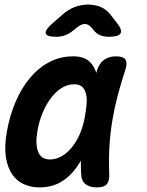

<svg xmlns="http://www.w3.org/2000/svg" viewBox="-20 -805 640 835"><path d="M151.6 10Q115.6 10 84.8 -3.4Q54.1 -16.8 33.5 -46.1Q12.9 -75.3 5.6 -121.6Q-1.6 -167.8 10.1 -233.8Q22.1 -301.4 47.4 -361.2Q72.8 -420.9 109.4 -465Q146.1 -509.1 193.7 -534.6Q241.4 -560 298 -560Q345.3 -560 369.2 -537.3Q393.1 -514.5 401.5 -477.7Q409.9 -440.9 406.3 -394.3Q402.7 -347.7 394.3 -301Q382.5 -234.1 362.9 -177.2Q343.4 -120.4 314.1 -78.6Q284.8 -36.8 244.6 -13.4Q204.4 10 151.6 10ZM198.3 -111.5Q220.9 -111.5 244.1 -123.5Q267.3 -135.4 287.9 -158.8Q308.6 -182.1 324.8 -217.1Q341.1 -252.1 349.4 -298.9Q354.4 -326.4 356.5 -351.7Q358.6 -377.1 354.2 -396.2Q349.9 -415.3 337.8 -426.9Q325.8 -438.5 302.6 -438.5Q273.7 -438.5 247.7 -422.1Q221.8 -405.8 201.1 -378.1Q180.3 -350.4 164.9 -313.2Q149.4 -276 142.5 -233.9Q132.9 -179 145.8 -145.3Q158.6 -111.5 198.3 -111.5ZM402.6 -500.6Q412.7 -531.2 433.6 -545.6Q454.6 -560 485.4 -560Q516.4 -560 525.7 -545.6Q534.9 -531.3 524.8 -500.6Q506.9 -445.8 492.6 -392.1Q478.3 -338.5 469 -283.5Q459.6 -228.5 456.1 -170.5Q452.5 -112.5 455.1 -48Q456.4 -17.6 444.2 -3.8Q431.9 10 401.2 10Q369.8 10 352 -4.2Q334.2 -18.3 332.9 -48Q330 -112.5 333.5 -170.5Q337.1 -228.5 346.6 -283.5Q356.1 -338.5 370.5 -392.1Q385 -445.8 402.6 -500.6ZM225 -645Q182.9 -645 178.8 -659.8Q174.8 -674.6 209.5 -704.6L251.3 -741Q277 -763.7 304.6 -774.3Q332.2 -785 363 -785Q393.8 -785 418.5 -774.3Q443.2 -763.7 460.8 -741L488.7 -704.9Q512.9 -674.6 504.2 -659.8Q495.4 -645 453 -645Q431.8 -645 415.1 -652.1Q398.5 -659.1 386.4 -674.6L379.1 -683.8Q365 -700.6 348.7 -700.6Q332.5 -700.6 312.7 -683.8L300.7 -674.3Q283.2 -659.1 264.7 -652.1Q246.2 -645 225 -645Z"/></svg>

Font: Maple Mono
Style: Italic
Weight: 400
Italic angle: -10°
Monospace: yes
Designer: subframe7536
Version: Version 7.300